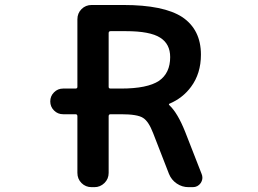

<svg xmlns="http://www.w3.org/2000/svg" viewBox="-20 -775 1040 774"><path d="M740.2 -20.5Q713.9 -20.5 692.4 -35.2Q670.9 -49.8 661.1 -74.2L597.7 -237.3Q579.1 -286.1 556.6 -299.8Q534.2 -314.5 467.8 -314.5H425.8Q418 -314.5 418 -306.6V-78.1Q418 -53.7 400.9 -37.1Q383.8 -20.5 360.4 -20.5H349.6Q325.2 -20.5 308.6 -37.1Q292 -53.7 292 -78.1V-306.6Q292 -314.5 284.2 -314.5H234.4Q212.9 -314.5 197.8 -329.6Q182.6 -344.7 182.6 -366.2Q182.6 -387.7 197.8 -402.8Q212.9 -418 234.4 -418H284.2Q292 -418 292 -424.8V-697.3Q292 -721.7 308.6 -738.3Q325.2 -754.9 349.6 -754.9H477.5Q639.6 -754.9 714.8 -706.1Q790 -655.3 790 -554.7Q790 -478.5 750 -424.8Q716.8 -379.9 664.1 -357.4Q658.2 -355.5 663.1 -350.6Q696.3 -319.3 726.6 -243.2L793 -73.2Q795.9 -66.4 795.9 -58.6Q795.9 -47.9 789.1 -37.1Q777.3 -20.5 756.8 -20.5ZM467.8 -418Q574.2 -418 621.1 -449.2Q666 -480.5 666 -544.9Q666 -597.7 626 -623Q585 -649.4 487.3 -649.4H425.8Q418 -649.4 418 -641.6V-424.8Q418 -418 425.8 -418Z"/></svg>

Font: Rounded Mgen+ 1mn medium
Style: Regular
Weight: 500
Designer: [Source Han Sans]
Ryoko NISHIZUKA  (kana & ideographs); Paul D. Hunt (Latin, Greek & Cyrillic); Wenlong ZHANG  (bopomofo
Version: Version 1.059.20150602